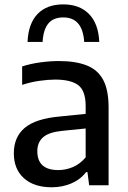

<svg xmlns="http://www.w3.org/2000/svg" viewBox="-20 -824 568 854"><path d="M210 9Q131 9 86.2 -31.5Q41.5 -72 41.5 -142Q41.5 -214.5 90.2 -255.5Q139 -296.5 247.5 -306L361 -317.5V-352Q361 -420.5 328 -445.2Q295 -470 225.5 -470Q194.5 -470 155.5 -464.5Q116.5 -459 78.5 -446.5V-528.5Q115 -540.5 159 -546.5Q203 -552.5 241.5 -552.5Q316 -552.5 365.2 -533.2Q414.5 -514 438.8 -469Q463 -424 463 -346V0H376.5L369 -58.5H363Q337 -25 296.8 -8Q256.5 9 210 9ZM146 -151.5Q146 -67.5 239.5 -67.5Q271.5 -67.5 303.2 -80.5Q335 -93.5 361 -124V-252.5L256.5 -242Q197.5 -236 171.8 -213.5Q146 -191 146 -151.5ZM102.5 -637.5Q106 -719 147 -761.8Q188 -804.5 261.5 -804.5Q334 -804.5 376 -761.5Q418 -718.5 421.5 -637.5H354.5Q347.5 -746.5 261.5 -746.5Q217 -746.5 194.8 -719.2Q172.5 -692 169.5 -637.5Z"/></svg>

Font: Encode Sans Md
Style: Regular
Weight: 500
Designer: Multiple Designers
Foundry: Impallari Type
Version: Version 3.002; ttfautohint (v1.8.3) -l 8 -r 50 -G 200 -x 14 